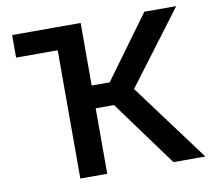

<svg xmlns="http://www.w3.org/2000/svg" viewBox="-80 -820 1018 912"><g transform="rotate(-10 429.0 -364.0)"><path d="M297.9 -727.5V-618.7H34.7V-727.5ZM235.4 0V-727.5H365.2V-425.8H452.1L672.4 -727.5H826.2L560.5 -374.5L838.4 0H684.6L453.6 -315.9H365.2V0Z"/></g></svg>

Font: Inter 20pt SemiBold
Style: Regular
Weight: 600
Version: Version 4.001;git-66647c0bb